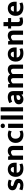

<svg xmlns="http://www.w3.org/2000/svg" viewBox="2660 -3416 766 6127"><g transform="rotate(-90 3043.5 -352.0)"><path d="M348 -363Q289 -391 234 -391Q202 -391 184.5 -380Q167 -369 167 -350Q167 -331 182.5 -319Q198 -307 245 -293L275 -284Q337 -266 369 -232Q401 -198 401 -144Q401 -73 346.5 -31Q292 11 199 11Q104 11 36 -23L66 -121Q95 -106 127 -96.5Q159 -87 192 -87Q232 -87 250.5 -99.5Q269 -112 269 -132Q269 -153 251 -164.5Q233 -176 183 -190L152 -199Q92 -219 64 -252Q36 -285 36 -340Q36 -405 85 -446Q134 -487 222 -487Q309 -487 376 -456Z M915 -204H598V-200Q598 -143 638 -115Q678 -87 741 -87Q781 -87 811.5 -95Q842 -103 867 -114L891 -21Q864 -8 823 1.5Q782 11 726 11Q672 11 624.5 -3.5Q577 -18 541.5 -48Q506 -78 485 -124Q464 -170 464 -234Q464 -291 481 -337.5Q498 -384 529.5 -417Q561 -450 605 -468.5Q649 -487 703 -487Q800 -487 857.5 -428Q915 -369 915 -263ZM779 -295Q779 -314 774.5 -332Q770 -350 760 -363.5Q750 -377 735 -385Q720 -393 698 -393Q658 -393 632 -366Q606 -339 601 -293Z M1142 0H1009V-477H1113L1129 -416Q1162 -450 1201.5 -468.5Q1241 -487 1289 -487Q1368 -487 1410 -444Q1452 -401 1452 -319V0H1319V-305Q1319 -342 1301 -363.5Q1283 -385 1248 -385Q1222 -385 1193.5 -370.5Q1165 -356 1142 -331Z M1823 -87Q1855 -87 1879.5 -95.5Q1904 -104 1920 -112L1945 -20Q1925 -9 1887 1Q1849 11 1804 11Q1750 11 1703 -5Q1656 -21 1621.5 -52.5Q1587 -84 1567 -130Q1547 -176 1547 -237Q1547 -293 1566 -339Q1585 -385 1619 -418Q1653 -451 1701 -469Q1749 -487 1806 -487Q1837 -487 1871.5 -481Q1906 -475 1944 -455L1916 -363Q1895 -375 1870.5 -382.5Q1846 -390 1821 -390Q1759 -390 1720.5 -352Q1682 -314 1682 -241Q1682 -198 1694.5 -168.5Q1707 -139 1727 -121Q1747 -103 1772 -95Q1797 -87 1823 -87Z M2025 0V-477H2158V0ZM2092 -579Q2058 -579 2039 -598.5Q2020 -618 2020 -647Q2020 -676 2039 -695.5Q2058 -715 2092 -715Q2125 -715 2144.5 -695.5Q2164 -676 2164 -647Q2164 -618 2145 -598.5Q2126 -579 2092 -579Z M2294 0V-714H2425V0Z M2553 0V-714H2684V0Z M2816 -435Q2859 -460 2907 -473.5Q2955 -487 3009 -487Q3052 -487 3087.5 -477Q3123 -467 3148.5 -445.5Q3174 -424 3187.5 -390.5Q3201 -357 3201 -310V0H3098L3086 -49H3082Q3059 -21 3023.5 -5Q2988 11 2941 11Q2902 11 2872 -0.5Q2842 -12 2821 -31.5Q2800 -51 2789.5 -78Q2779 -105 2779 -136Q2779 -177 2796.5 -206.5Q2814 -236 2845 -255Q2876 -274 2917.5 -283Q2959 -292 3007 -292H3067V-321Q3067 -354 3046.5 -369.5Q3026 -385 2989 -385Q2960 -385 2929.5 -376Q2899 -367 2862 -347ZM3068 -209 3025 -208Q2964 -206 2940 -187.5Q2916 -169 2916 -143Q2916 -109 2936.5 -96.5Q2957 -84 2983 -84Q3009 -84 3032.5 -99Q3056 -114 3068 -134Z M3447 0H3314V-477H3418L3434 -416Q3466 -449 3504 -468Q3542 -487 3590 -487Q3692 -487 3729 -413Q3761 -448 3802 -467.5Q3843 -487 3890 -487Q3966 -487 4006.5 -446Q4047 -405 4047 -327V0H3914V-312Q3914 -346 3897.5 -365.5Q3881 -385 3849 -385Q3822 -385 3794.5 -372Q3767 -359 3747 -335V0H3614V-312Q3614 -346 3597.5 -365.5Q3581 -385 3549 -385Q3522 -385 3494.5 -370.5Q3467 -356 3447 -331Z M4593 -204H4276V-200Q4276 -143 4316 -115Q4356 -87 4419 -87Q4459 -87 4489.5 -95Q4520 -103 4545 -114L4569 -21Q4542 -8 4501 1.5Q4460 11 4404 11Q4350 11 4302.5 -3.5Q4255 -18 4219.5 -48Q4184 -78 4163 -124Q4142 -170 4142 -234Q4142 -291 4159 -337.5Q4176 -384 4207.5 -417Q4239 -450 4283 -468.5Q4327 -487 4381 -487Q4478 -487 4535.5 -428Q4593 -369 4593 -263ZM4457 -295Q4457 -314 4452.5 -332Q4448 -350 4438 -363.5Q4428 -377 4413 -385Q4398 -393 4376 -393Q4336 -393 4310 -366Q4284 -339 4279 -293Z M4820 0H4687V-477H4791L4807 -416Q4840 -450 4879.5 -468.5Q4919 -487 4967 -487Q5046 -487 5088 -444Q5130 -401 5130 -319V0H4997V-305Q4997 -342 4979 -363.5Q4961 -385 4926 -385Q4900 -385 4871.5 -370.5Q4843 -356 4820 -331Z M5531 -381H5404V-161Q5404 -127 5419.5 -114.5Q5435 -102 5461 -102Q5481 -102 5502 -106Q5523 -110 5536 -117L5556 -24Q5539 -16 5505 -8Q5471 0 5433 0Q5346 0 5309 -34.5Q5272 -69 5272 -138V-381H5198V-477H5272V-624H5404V-477H5531Z M6053 -204H5736V-200Q5736 -143 5776 -115Q5816 -87 5879 -87Q5919 -87 5949.5 -95Q5980 -103 6005 -114L6029 -21Q6002 -8 5961 1.5Q5920 11 5864 11Q5810 11 5762.5 -3.5Q5715 -18 5679.5 -48Q5644 -78 5623 -124Q5602 -170 5602 -234Q5602 -291 5619 -337.5Q5636 -384 5667.5 -417Q5699 -450 5743 -468.5Q5787 -487 5841 -487Q5938 -487 5995.5 -428Q6053 -369 6053 -263ZM5917 -295Q5917 -314 5912.5 -332Q5908 -350 5898 -363.5Q5888 -377 5873 -385Q5858 -393 5836 -393Q5796 -393 5770 -366Q5744 -339 5739 -293Z"/></g></svg>

Font: Ek Mukta
Style: Bold
Weight: 700
Designer: Girish Dalvi and Yashodeep Gholap
Foundry: Ek Type
Version: Version 2.538;PS 1.002;hotconv 16.6.51;makeotf.lib2.5.65220;